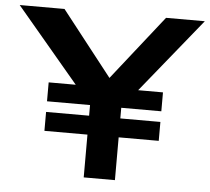

<svg xmlns="http://www.w3.org/2000/svg" viewBox="-51 -754 884 809"><g transform="rotate(5 391.5 -350.0)"><path d="M332 0V-181H150V-261H332V-306H150V-386H264.5L0 -700H189.5L403.5 -427L619 -700H783L528.5 -386H633.5V-306H464V-261H633.5V-181H464V0Z"/></g></svg>

Font: Science Gothic
Style: Regular
Weight: 400
Designer: Thomas Phinney, Vassil Kateliev, Brandon Buerkle
Foundry: Font Detective LLC
Version: Version 1.018